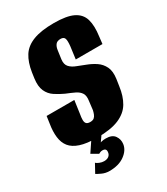

<svg xmlns="http://www.w3.org/2000/svg" viewBox="-171 -582 715 822"><g transform="rotate(-30 186.5 -171.0)"><path d="M148 13Q97 13 65.5 2.5Q34 -8 18.5 -27.5Q3 -47 -0.5 -76Q-4 -105 2 -141L7 -176H144L135 -112Q132 -96 132 -84Q132 -72 137.5 -66Q143 -60 156 -60Q169 -60 175.5 -65.5Q182 -71 185.5 -80Q189 -89 191 -98L196 -140Q200 -165 191.5 -178.5Q183 -192 165.5 -200.5Q148 -209 123 -219Q101 -229 79.5 -243Q58 -257 47.5 -280.5Q37 -304 42 -341L46 -369Q53 -415 72 -445Q91 -475 130 -490Q169 -505 232 -505Q295 -505 327.5 -489Q360 -473 369.5 -440.5Q379 -408 372 -358L368 -323H236L244 -383Q247 -410 243 -421Q239 -432 223 -432Q206 -432 198.5 -422Q191 -412 189 -397L183 -354Q180 -330 192 -317Q204 -304 224.5 -296.5Q245 -289 264 -281Q288 -272 308 -258.5Q328 -245 339 -222.5Q350 -200 345 -164L340 -131Q334 -85 315 -53Q296 -21 256 -4Q216 13 148 13ZM123 163Q103 163 86 155Q69 147 63 143L86 101Q91 106 102 110.5Q113 115 124 115Q139 115 147.5 108Q156 101 157 90Q160 71 140 71Q134 71 129 73Q124 75 121 77L88 58L127 0H178L145 47L139 44Q146 39 156 36.5Q166 34 178 34Q209 34 221.5 52Q234 70 231 92Q227 121 198 142Q169 163 123 163Z"/></g></svg>

Font: Alumni Sans ExtraBold
Style: Italic
Weight: 800
Italic angle: -8°
Designer: Robert E. Leuschke
Foundry: Robert E. Leuschke
Version: Version 1.016